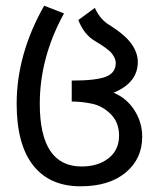

<svg xmlns="http://www.w3.org/2000/svg" viewBox="-20 -446 552 681"><path d="M382.8 -117.2Q429.7 -97.7 457 -54.7Q484.4 -11.7 484.4 39.1Q484.4 117.2 425.8 166Q367.2 214.8 265.6 214.8Q156.2 214.8 97.7 140.6Q39.1 66.4 39.1 -78.1Q39.1 -253.9 136.7 -425.8L207 -398.4Q121.1 -242.2 121.1 -78.1Q121.1 144.5 269.5 144.5Q328.1 144.5 365.2 115.2Q402.3 85.9 402.3 35.2Q402.3 -11.7 373 -41Q343.8 -70.3 306.6 -78.1Q269.5 -85.9 234.4 -85.9V-160.2Q320.3 -160.2 355.5 -173.8Q390.6 -187.5 390.6 -222.7Q390.6 -238.3 377 -255.9Q363.3 -273.4 316.4 -300.8Q277.3 -324.2 257.8 -375L316.4 -418Q335.9 -375 371.1 -355.5Q425.8 -320.3 447.3 -289.1Q468.8 -257.8 468.8 -226.6Q468.8 -152.3 382.8 -117.2Z"/></svg>

Font: 和音 by 宁静之雨，公众号njzyshare
Style: Regular
Weight: 400
Designer: Steve Matteson
Foundry: Ascender Corporation
Version: Version 6.00;June 8, 2018;FontCreator 11.0.0.2388 32-bit